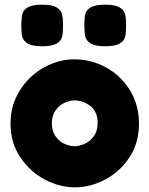

<svg xmlns="http://www.w3.org/2000/svg" viewBox="-20 -793 640 822"><path d="M71 -685Q72 -717 76 -734Q80 -751 99.5 -762Q119 -773 161 -773Q203 -773 222 -761.5Q241 -750 245.5 -732.5Q250 -715 250 -683Q250 -652 245.5 -634.5Q241 -617 221.5 -606Q202 -595 160 -595Q118 -595 99 -606.5Q80 -618 75.5 -635.5Q71 -653 71 -685ZM341 -685Q341 -717 345.5 -734Q350 -751 369.5 -762Q389 -773 431 -773Q473 -773 492 -761.5Q511 -750 515.5 -732.5Q520 -715 520 -683Q520 -652 515.5 -634.5Q511 -617 491.5 -606Q472 -595 430 -595Q388 -595 369 -606.5Q350 -618 345.5 -635.5Q341 -653 341 -685ZM575 -264Q575 -181 534 -119Q493 -57 429.5 -24Q366 9 301 9Q234 9 170.5 -25Q107 -59 66 -121Q25 -183 25 -263Q25 -343 65 -406Q105 -469 168 -504Q231 -539 299 -539Q370 -539 433.5 -504.5Q497 -470 536 -407Q575 -344 575 -264ZM398 -266Q398 -315 367 -339Q336 -363 298 -363Q278 -363 255.5 -352.5Q233 -342 217.5 -320Q202 -298 202 -265Q202 -231 218 -209Q234 -187 256.5 -177Q279 -167 299 -167Q319 -167 342 -177Q365 -187 381.5 -209.5Q398 -232 398 -266Z"/></svg>

Font: Fredoka One
Style: Regular
Weight: 400
Designer: Milena B. Brandão, Ben Nathan
Version: Version 2.000; ttfautohint (v1.5.33-1714) -l 8 -r 50 -G 200 